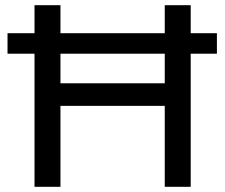

<svg xmlns="http://www.w3.org/2000/svg" viewBox="-20 -720 868 740"><path d="M816 -592V-513H715V0H615V-312H213V0H113V-513H9V-592H113V-700H213V-592H615V-700H715V-592ZM615 -399V-513H213V-399Z"/></svg>

Font: Montserrat
Style: Regular
Weight: 500
Designer: Julieta Ulanovsky
Foundry: Julieta Ulanovsky
Version: Version 7.200;PS 007.200;hotconv 1.0.88;makeotf.lib2.5.64775